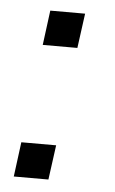

<svg xmlns="http://www.w3.org/2000/svg" viewBox="-40 -465 297 496"><g transform="rotate(5 108.5 -217.5)"><path d="M116.2 -89.8 104 0H14.2L25.9 -89.8ZM161.1 -435.1 148.9 -345.2H59.1L70.8 -435.1Z"/></g></svg>

Font: Cooper Hewitt
Style: Book Italic
Weight: 706
Designer: Village Type and Design LLC
Foundry: Cooper Hewitt Smithsonian Design Museum
Version: 1.000